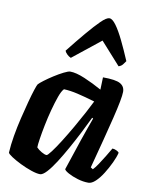

<svg xmlns="http://www.w3.org/2000/svg" viewBox="-87 -841 691 903"><g transform="rotate(10 258.5 -389.5)"><path d="M167 0Q151 0 124.5 -9Q98 -18 71.5 -31Q45 -44 26 -56.5Q7 -69 6 -75Q8 -112 15.5 -156Q23 -200 33.5 -243.5Q44 -287 54 -324.5Q64 -362 72 -386Q80 -410 83 -414Q89 -421 107.5 -435Q126 -449 149.5 -464Q173 -479 194 -489.5Q215 -500 224 -500Q252 -500 294.5 -482Q337 -464 378 -441L380 -500Q441 -500 463 -487.5Q485 -475 485 -449Q485 -419 461 -321Q437 -223 397 -73L408 -66Q418 -76 431.5 -96Q445 -116 458.5 -138.5Q472 -161 482 -178Q491 -178 501.5 -173Q512 -168 514 -163Q509 -142 496 -114.5Q483 -87 466.5 -60.5Q450 -34 432 -17Q414 0 398 0Q373 0 346.5 -8Q320 -16 301 -26.5Q282 -37 280 -44L329 -191Q340 -223 351 -254Q362 -285 368 -301L363 -304Q347 -270 326 -229Q305 -188 282.5 -147.5Q260 -107 238.5 -73.5Q217 -40 198.5 -20Q180 0 167 0ZM182 -94Q187 -94 204 -116.5Q221 -139 243 -174Q265 -209 288 -249Q311 -289 330 -324.5Q349 -360 359 -381Q312 -395 275.5 -403.5Q239 -412 209 -413Q198 -402 187.5 -372.5Q177 -343 167 -305.5Q157 -268 149.5 -230.5Q142 -193 137.5 -163.5Q133 -134 133 -122Q142 -112 157.5 -103Q173 -94 182 -94ZM215 -564Q205 -568 196 -577Q187 -586 185 -593Q226 -645 261.5 -687Q297 -729 322.5 -754Q348 -779 362 -779Q376 -779 394 -754.5Q412 -730 432.5 -688Q453 -646 475 -594Q470 -587 463 -577.5Q456 -568 443 -564L348 -670Z"/></g></svg>

Font: Texturina 72pt 72pt ExtraBold
Style: Italic
Weight: 800
Italic angle: -11°
Designer: Guillermo Torres Carreño
Foundry: Omnibus-Type
Version: Version 1.002; ttfautohint (v1.8.3)